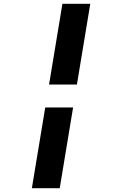

<svg xmlns="http://www.w3.org/2000/svg" viewBox="-20 -843 640 1006"><path d="M237 -400 307 -823H453L383 -400ZM147 143 217 -280H363L293 143Z"/></svg>

Font: Iosevka Heavy Extended Oblique
Style: Regular
Weight: 900
Width: 7
Italic angle: -9°
Monospace: yes
Designer: Belleve Invis
Foundry: Belleve Invis
Version: Version 32.5.0; ttfautohint (v1.8.4)